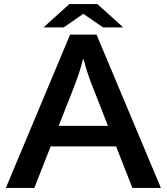

<svg xmlns="http://www.w3.org/2000/svg" viewBox="-20 -899 820 944"><path d="M320.8 -878.9H459L585.9 -764.2H486.8L389.6 -831.1L293 -764.2H193.8ZM324.7 -729H454.6L771 24.9H630.9L550.8 -179.2H229L148.9 24.9H8.8ZM510.7 -280.3 441.9 -456.1Q406.7 -543 391.6 -606.9H387.7Q374 -547.4 337.9 -456.1L268.6 -280.3Z"/></svg>

Font: FORM UDPGothic
Style: Bold
Weight: 700
Foundry: Pronama LLC
Version: Version 1.051